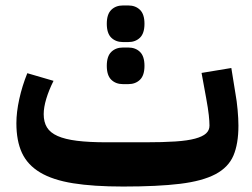

<svg xmlns="http://www.w3.org/2000/svg" viewBox="-20 -671 923 703"><path d="M431 12Q322 12 247.5 0Q173 -12 127 -39.5Q81 -67 60.5 -111Q40 -155 40 -220Q40 -260 50.5 -308Q61 -356 80 -403L176 -375Q159 -341 149.5 -309.5Q140 -278 140 -253Q140 -224 152 -204.5Q164 -185 191 -173Q218 -161 262 -155.5Q306 -150 371 -150H511Q577 -150 622 -153Q667 -156 694.5 -163.5Q722 -171 734.5 -182.5Q747 -194 747 -211Q747 -226 744.5 -249.5Q742 -273 735 -311L718 -404L827 -422L842 -329Q847 -302 850 -269Q853 -236 853 -211Q853 -144 834.5 -101Q816 -58 768.5 -33Q721 -8 639.5 2Q558 12 431 12ZM430 -363Q404 -363 387.5 -379Q371 -395 371 -430Q371 -465 387.5 -481Q404 -497 430 -497H450Q476 -497 492.5 -481Q509 -465 509 -430Q509 -395 492.5 -379Q476 -363 450 -363ZM430 -517Q404 -517 387.5 -533Q371 -549 371 -584Q371 -619 387.5 -635Q404 -651 430 -651H450Q476 -651 492.5 -635Q509 -619 509 -584Q509 -549 492.5 -533Q476 -517 450 -517Z"/></svg>

Font: IBM Plex Sans Arabic
Style: Bold
Weight: 700
Designer: Mike Abbink, Paul van der Laan, Pieter van Rosmalen, Wael Morcos, Khajak Apelian
Foundry: Bold Monday
Version: Version 1.2